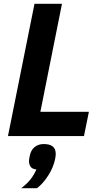

<svg xmlns="http://www.w3.org/2000/svg" viewBox="-20 -718 550 1013"><path d="M423 0H22L162 -698H307L193 -128H449ZM211 42Q243 42 258.5 55Q274 68 274 93Q274 99 273.5 104Q273 109 271 120Q262 165 234.5 208Q207 251 175 275H92Q121 253 140 229.5Q159 206 172 176Q150 174 141.5 161.5Q133 149 133 131Q133 127 134 121Q135 115 137 104Q143 74 162.5 58Q182 42 211 42Z"/></svg>

Font: IBM Plex Sans
Style: Italic
Weight: 400
Italic angle: -11.31°
Designer: Mike Abbink, Paul van der Laan, Pieter van Rosmalen
Foundry: Bold Monday
Version: Version 3.201